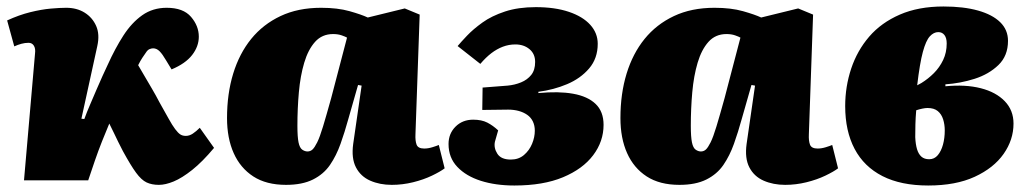

<svg xmlns="http://www.w3.org/2000/svg" viewBox="-20 -556 3165 592"><path d="M231 -190 240 -189Q248 -211 258 -234Q268 -257 277.5 -279.5Q287 -302 296 -321.5Q305 -341 312 -356Q335 -407 360.5 -446.5Q386 -486 418.5 -509Q451 -532 494 -532Q545 -532 569 -504Q593 -476 593 -443Q593 -413 572.5 -386.5Q552 -360 509 -342L492 -370Q481 -389 472 -398Q463 -407 452 -407Q447 -407 441 -404.5Q435 -402 430 -394Q425 -387 419 -378Q413 -369 406 -355Q416 -338 426.5 -320Q437 -302 448.5 -282.5Q460 -263 472 -240Q489 -210 500 -190Q511 -170 520 -158Q529 -146 536 -141.5Q543 -137 553 -137Q564 -137 574.5 -144Q585 -151 596 -162L640 -100Q604 -57 572.5 -32Q541 -7 515.5 3.5Q490 14 470 14Q448 14 432 6.5Q416 -1 399.5 -23.5Q383 -46 359 -90Q351 -105 344.5 -118.5Q338 -132 331.5 -145.5Q325 -159 317 -175Q306 -149 294.5 -120Q283 -91 272.5 -60.5Q262 -30 252 0H54L88 -391Q90 -406 84.5 -415Q79 -424 68 -424Q57 -424 46 -421Q35 -418 24 -413L2 -493Q39 -510 73.5 -518.5Q108 -527 136.5 -529.5Q165 -532 184 -532Q217 -532 241 -517Q265 -502 276.5 -476Q288 -450 280 -414Z M1261 -142Q1260 -122 1264.5 -110Q1269 -98 1288 -98Q1300 -98 1313 -102Q1326 -106 1333 -109L1351 -37Q1338 -27 1312 -14.5Q1286 -2 1253.5 6Q1221 14 1188 14Q1151 14 1121.5 1Q1092 -12 1077.5 -40Q1063 -68 1069 -112L1095 -292L1084 -294L1054 -189Q1043 -149 1030 -112.5Q1017 -76 997.5 -47.5Q978 -19 945 -2.5Q912 14 862 14Q801 14 761 -12Q721 -38 700.5 -84Q680 -130 680 -192Q680 -267 699 -329Q718 -391 754.5 -436Q791 -481 845 -506.5Q899 -532 970 -532Q1021 -532 1058 -521.5Q1095 -511 1114 -502L1228 -530L1274 -511ZM928 -89Q937 -89 943.5 -95Q950 -101 958 -117Q966 -133 976 -166Q986 -199 1001 -253L1050 -440Q1045 -443 1033.5 -447Q1022 -451 1007 -451Q973 -451 951.5 -427Q930 -403 918 -362.5Q906 -322 901.5 -271.5Q897 -221 897 -168Q897 -134 900.5 -117Q904 -100 912 -94.5Q920 -89 928 -89Z M1566 16Q1508 16 1462.5 1.5Q1417 -13 1390 -41.5Q1363 -70 1363 -112Q1363 -144 1384.5 -165.5Q1406 -187 1439 -187Q1465 -187 1482.5 -178Q1500 -169 1516 -154L1506 -119Q1502 -100 1513.5 -82Q1525 -64 1555 -64Q1579 -64 1595.5 -78Q1612 -92 1620.5 -112.5Q1629 -133 1629 -153Q1629 -169 1623 -181.5Q1617 -194 1605.5 -202Q1594 -210 1579 -214Q1564 -218 1547 -218L1467 -217L1468 -286L1545 -292Q1567 -294 1586.5 -302Q1606 -310 1618 -325Q1630 -340 1630 -365Q1630 -390 1612.5 -404.5Q1595 -419 1569 -419Q1549 -419 1530.5 -412Q1512 -405 1495 -392Q1478 -379 1461 -359L1391 -414Q1401 -426 1420 -446Q1439 -466 1467.5 -486.5Q1496 -507 1537 -520.5Q1578 -534 1632 -534Q1691 -534 1734 -519.5Q1777 -505 1800 -479.5Q1823 -454 1823 -421Q1823 -376 1796.5 -345Q1770 -314 1728.5 -296.5Q1687 -279 1640 -273V-269Q1702 -275 1747 -267Q1792 -259 1816.5 -235.5Q1841 -212 1841 -171Q1841 -120 1809 -77.5Q1777 -35 1716 -9.5Q1655 16 1566 16Z M2474 -142Q2473 -122 2477.5 -110Q2482 -98 2501 -98Q2513 -98 2526 -102Q2539 -106 2546 -109L2564 -37Q2551 -27 2525 -14.5Q2499 -2 2466.5 6Q2434 14 2401 14Q2364 14 2334.5 1Q2305 -12 2290.5 -40Q2276 -68 2282 -112L2308 -292L2297 -294L2267 -189Q2256 -149 2243 -112.5Q2230 -76 2210.5 -47.5Q2191 -19 2158 -2.5Q2125 14 2075 14Q2014 14 1974 -12Q1934 -38 1913.5 -84Q1893 -130 1893 -192Q1893 -267 1912 -329Q1931 -391 1967.5 -436Q2004 -481 2058 -506.5Q2112 -532 2183 -532Q2234 -532 2271 -521.5Q2308 -511 2327 -502L2441 -530L2487 -511ZM2141 -89Q2150 -89 2156.5 -95Q2163 -101 2171 -117Q2179 -133 2189 -166Q2199 -199 2214 -253L2263 -440Q2258 -443 2246.5 -447Q2235 -451 2220 -451Q2186 -451 2164.5 -427Q2143 -403 2131 -362.5Q2119 -322 2114.5 -271.5Q2110 -221 2110 -168Q2110 -134 2113.5 -117Q2117 -100 2125 -94.5Q2133 -89 2141 -89Z M2842 16Q2758 16 2701 -13Q2644 -42 2615 -97Q2586 -152 2586 -229Q2586 -289 2604.5 -344.5Q2623 -400 2660 -443Q2697 -486 2754.5 -511Q2812 -536 2889 -536Q2951 -536 2995.5 -523.5Q3040 -511 3064 -487.5Q3088 -464 3088 -430Q3088 -384 3058.5 -355.5Q3029 -327 2985 -313Q2941 -299 2895 -296V-290Q2957 -296 3004 -284Q3051 -272 3078 -244Q3105 -216 3105 -175Q3105 -125 3074.5 -81.5Q3044 -38 2985.5 -11Q2927 16 2842 16ZM2845 -65Q2861 -65 2871.5 -77.5Q2882 -90 2887.5 -110Q2893 -130 2893 -154Q2893 -172 2888 -188Q2883 -204 2871.5 -213.5Q2860 -223 2840 -223Q2833 -223 2823.5 -221Q2814 -219 2805 -216Q2803 -193 2802.5 -172.5Q2802 -152 2802 -133Q2803 -111 2807.5 -96Q2812 -81 2821 -73Q2830 -65 2845 -65ZM2808 -293 2821 -300Q2842 -313 2859.5 -330.5Q2877 -348 2888 -371Q2899 -394 2899 -422Q2899 -439 2892 -448Q2885 -457 2873 -457Q2859 -457 2847 -444Q2835 -431 2825.5 -396Q2816 -361 2808 -293Z"/></svg>

Font: Literata 18pt Black
Style: Italic
Weight: 900
Italic angle: -2°
Designer: Latin by Veronika Burian and Jose Scaglione. Greek by Irene Vlachou. Cyrillic by Vera Evstafieva
Foundry: TypeTogether
Version: Version 3.103;gftools[0.9.29]